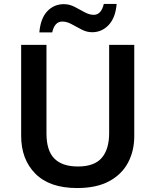

<svg xmlns="http://www.w3.org/2000/svg" viewBox="-20 -941 787 971"><path d="M659 -252Q659 -178 627.5 -118.5Q596 -59 532 -24.5Q468 10 370 10Q231 10 159 -62.5Q87 -135 87 -254V-714H215V-267Q215 -179 255 -139Q295 -99 374 -99Q457 -99 494.5 -142.5Q532 -186 532 -268V-714H659ZM179 -777Q185 -848 219 -884Q253 -920 303 -920Q331 -920 357 -906.5Q383 -893 407.5 -879.5Q432 -866 454 -866Q492 -866 505 -921H570Q564 -851 529.5 -814.5Q495 -778 446 -778Q419 -778 393 -791.5Q367 -805 342.5 -818.5Q318 -832 295 -832Q256 -832 244 -777Z"/></svg>

Font: Noto Sans SemiBold
Style: Regular
Weight: 600
Designer: Monotype Design Team
Foundry: Monotype Imaging Inc.
Version: Version 2.007